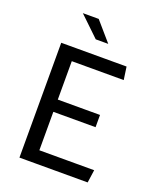

<svg xmlns="http://www.w3.org/2000/svg" viewBox="-168 -1043 955 1147"><g transform="rotate(20 310.0 -470.0)"><path d="M96 0V-730H192.8V0ZM529.7 0H151.2V-81.8H541.3ZM461.2 -326.2H156.2V-404H461.2ZM151.2 -648.2V-730H511.3L523 -648.2ZM156.8 -940.5H257.7L362.2 -819.8H282.7Z"/></g></svg>

Font: Monaspace Krypton Var ExLight
Style: Regular
Weight: 200
Designer: Riley Cran and the Lettermatic Team
Version: Version 1.200 (Monaspace Krypton Var)